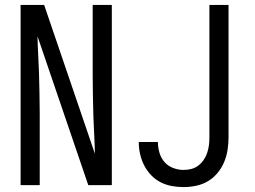

<svg xmlns="http://www.w3.org/2000/svg" viewBox="-20 -755 1040 783"><path d="M64 0V-735H160Q212 -583 263.5 -431.5Q315 -280 367 -128Q367 -138 366.5 -147Q366 -156 366 -165L361 -276Q360 -317 359 -358.5Q358 -400 358 -441V-735H436V0H340L133 -607Q133 -597 133.5 -588Q134 -579 134 -570L139 -459Q140 -418 141 -376.5Q142 -335 142 -294V0ZM728 8Q704 8 680 3.5Q656 -1 634.5 -12Q613 -23 596 -41Q579 -59 568 -80.5Q557 -102 551.5 -126Q546 -150 546 -174Q546 -174 546 -175Q546 -176 546 -176H624Q624 -176 624 -175.5Q624 -175 624 -175Q624 -153 630.5 -131.5Q637 -110 651 -94Q665 -78 686 -70Q707 -62 728 -62Q745 -62 760.5 -66Q776 -70 789 -80Q802 -90 811 -103.5Q820 -117 825 -132Q830 -147 832 -163Q834 -179 834 -195V-735H912V-195Q912 -169 908 -143.5Q904 -118 894 -94Q884 -70 867 -49.5Q850 -29 828 -16Q806 -3 780 2.5Q754 8 728 8Z"/></svg>

Font: Zed Sans
Style: Regular
Weight: 400
Designer: Belleve Invis
Foundry: Belleve Invis
Version: Version 1.0.0; ttfautohint (v1.8.4)